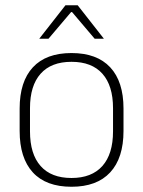

<svg xmlns="http://www.w3.org/2000/svg" viewBox="-20 -701 546 733"><path d="M253 12Q155.5 12 105.2 -43Q55 -98 55 -201V-286.5Q55 -389.5 105.5 -444Q156 -498.5 253 -498.5Q350 -498.5 400.8 -444Q451.5 -389.5 451.5 -286.5V-201Q451.5 -98 400.8 -43Q350 12 253 12ZM253 -21.5Q330 -21.5 370.8 -67.2Q411.5 -113 411.5 -199.5V-288Q411.5 -374 371 -419.5Q330.5 -465 253 -465Q175.5 -465 135 -419.5Q94.5 -374 94.5 -288V-199.5Q94.5 -113 135 -67.2Q175.5 -21.5 253 -21.5ZM230 -681H276.5L376 -554V-553H341.5L255 -655H251.5L165 -553H130.5V-554Z"/></svg>

Font: Anek Bangla Medium ExtraLight
Style: Regular
Weight: 250
Version: Version 1.003